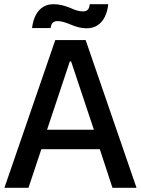

<svg xmlns="http://www.w3.org/2000/svg" viewBox="-20 -890 667 910"><path d="M312 -853C288 -862 266 -870 233 -870C175 -870 140 -826 132 -757H220C222 -775 229 -790 252 -790C274 -790 294 -782 314 -774C338 -764 360 -756 392 -756C450 -756 486 -801 493 -870H405C404 -851 397 -836 374 -836C351 -836 332 -844 312 -853ZM1 0H115L176 -183H453L513 0H627L386 -700H242ZM203 -275 311 -599H317L425 -275Z"/></svg>

Font: Fixel Text Medium
Style: Regular
Weight: 500
Width: 4
Designer: AlfaBravo + MacPaw
Foundry: Kyrylo Tkachov, Marchela Mozhyna, Serhii Makarenko, Maria Weinstein, Zakhar Kryvoshyya
Version: Version 1.211